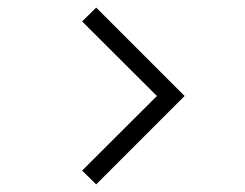

<svg xmlns="http://www.w3.org/2000/svg" viewBox="-20 -568 646 506"><path d="M233.5 -82 466.5 -315 233.5 -548 196.5 -511.5 393.5 -315 196.5 -118.5Z"/></svg>

Font: Vela Sans Light
Style: Regular
Weight: 300
Designer: Principal design: Mikhail Sharanda - project Manrope.
Design modification: Ravid Balaliev
Foundry: Mikhail Sharanda
Version: Version 1.001